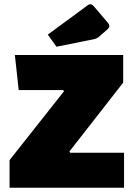

<svg xmlns="http://www.w3.org/2000/svg" viewBox="-20 -884 629 904"><path d="M25 0V-130L281 -454L278 -460H68L50 -625H560V-495L307 -171L310 -165H564V0ZM246 -664 205 -721 394 -860Q399 -864 405 -864Q413 -864 423 -853L486 -779Q495 -769 495 -762Q495 -754 484 -744L446 -711Q440 -706 434.5 -703.5Q429 -701 420 -699Z"/></svg>

Font: Changa ExtraBold
Style: Regular
Weight: 800
Designer: Eduardo Rodriguez Tunni
Foundry: Eduardo Rodriguez Tunni
Version: Version 3.002; ttfautohint (v1.8.2)